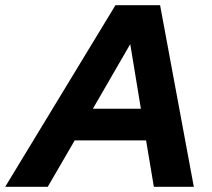

<svg xmlns="http://www.w3.org/2000/svg" viewBox="-79 -720 819 740"><path d="M-59 0 366 -700H538L668 0H514L484 -179H209L105 0ZM279 -301H464L423 -550Z"/></svg>

Font: Rosa Sans
Style: Bold Italic
Weight: 700
Italic angle: -12°
Designer: Pentagram / MCKL
Foundry: Pentagram / MCKL
Version: Version 1.005;September 16, 2019;FontCreator 11.5.0.2425 64-